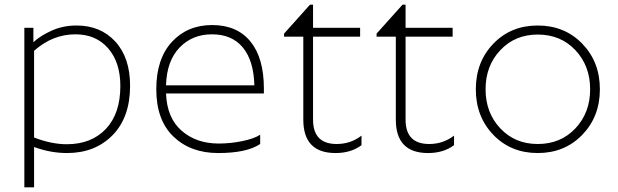

<svg xmlns="http://www.w3.org/2000/svg" viewBox="-20 -650 2663 828"><path d="M268 -28Q374 -28 436.5 -94Q499 -160 499 -279Q499 -381 446.5 -441.5Q394 -502 305 -502Q207 -502 127 -431V-57Q202 -28 268 -28ZM269 10Q198 10 127 -16V158H85V-530H124V-468Q154 -496 203 -518Q252 -540 310 -540Q414 -540 477.5 -470.5Q541 -401 541 -280Q541 -144 465.5 -67Q390 10 269 10Z M1102 -29Q1044 10 921 10Q802 10 728 -61Q654 -132 654 -265Q654 -396 721 -469Q788 -542 895 -542Q1002 -542 1060 -471Q1118 -400 1118 -268V-247H696Q700 -141 763.5 -86Q827 -31 923 -31Q974 -31 1025 -41.5Q1076 -52 1102 -69ZM894 -502Q809 -502 754 -444.5Q699 -387 696 -282H1077Q1074 -389 1027 -445.5Q980 -502 894 -502Z M1539 -24Q1494 10 1427 10Q1288 10 1288 -134V-492H1205V-505L1317 -630H1330V-530H1533V-492H1330V-134Q1330 -29 1432 -29Q1492 -29 1539 -65Z M1938 -24Q1893 10 1826 10Q1687 10 1687 -134V-492H1604V-505L1716 -630H1729V-530H1932V-492H1729V-134Q1729 -29 1831 -29Q1891 -29 1938 -65Z M2107.5 -68.5Q2183 10 2299 10Q2415 10 2491 -68.5Q2567 -147 2567 -265Q2567 -383 2491 -461.5Q2415 -540 2299 -540Q2183 -540 2107.5 -461.5Q2032 -383 2032 -265Q2032 -147 2107.5 -68.5ZM2299 -29Q2201 -29 2137.5 -96.5Q2074 -164 2074 -265Q2074 -366 2137.5 -433.5Q2201 -501 2299 -501Q2398 -501 2461.5 -433.5Q2525 -366 2525 -265Q2525 -164 2461.5 -96.5Q2398 -29 2299 -29Z"/></svg>

Font: Roundo Light
Style: Regular
Weight: 300
Designer: Namrata Goyal (Gurmukhi), Shiva Nallaperumal (Latin)
Foundry: Indian Type Foundry
Version: Version 1.000;PS 1.0;hotconv 1.0.88;makeotf.lib2.5.647800